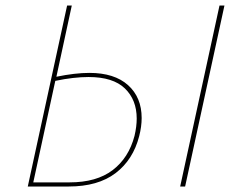

<svg xmlns="http://www.w3.org/2000/svg" viewBox="-20 -678 872 698"><path d="M495 -249Q495 -218 486 -183Q464 -97 400 -48.5Q336 0 230 0H81L224 -658H241L185 -399Q253 -413 305 -413Q396 -413 445.5 -368.5Q495 -324 495 -249ZM477 -247Q477 -315 434 -356.5Q391 -398 302 -398Q248 -398 181 -384L101 -15H233Q331 -15 389.5 -59.5Q448 -104 469 -184Q477 -218 477 -247ZM778 -658H796L653 0H635Z"/></svg>

Font: Ysabeau Thin
Style: Italic
Weight: 200
Italic angle: -12°
Designer: Christian Thalmann (Catharsis Fonts)
Version: Version 0.003